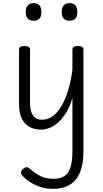

<svg xmlns="http://www.w3.org/2000/svg" viewBox="-20 -808 654 1222"><path d="M241 17Q202 17 170 1Q138 -15 119.5 -52Q101 -89 101 -150V-493Q101 -504 109.5 -509.5Q118 -515 135 -515Q153 -515 162 -509.5Q171 -504 171 -493V-159Q171 -121 179 -96Q187 -71 204 -58.5Q221 -46 249 -46Q282 -46 312 -66Q342 -86 367 -126Q392 -166 411.5 -226.5Q431 -287 441 -365V-493Q441 -504 449.5 -509.5Q458 -515 476 -515Q494 -515 502.5 -509.5Q511 -504 511 -493V156Q511 235 489.5 288Q468 341 424.5 367.5Q381 394 318 394Q277 394 240 382.5Q203 371 173.5 352Q144 333 123 311Q113 300 113.5 289Q114 278 128 266Q141 256 149.5 256Q158 256 170 266Q205 297 239.5 313.5Q274 330 321 330Q365 330 391 312Q417 294 429 255Q441 216 441 153V-185Q425 -129 400.5 -90Q376 -51 349 -27.5Q322 -4 294 6.5Q266 17 241 17ZM194 -676Q169 -676 156.5 -690Q144 -704 144 -732Q144 -760 156.5 -774Q169 -788 194 -788Q219 -788 231 -774Q243 -760 243 -732Q244 -704 231.5 -690Q219 -676 194 -676ZM423 -676Q398 -676 385.5 -690Q373 -704 373 -732Q373 -760 385.5 -774Q398 -788 423 -788Q447 -788 459.5 -774Q472 -760 472 -732Q473 -704 460 -690Q447 -676 423 -676Z"/></svg>

Font: Playwrite GB S Light
Style: Regular
Weight: 300
Designer: Veronika Burian, José Scaglione
Foundry: TypeTogether
Version: Version 1.002